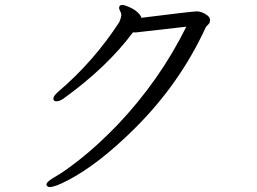

<svg xmlns="http://www.w3.org/2000/svg" viewBox="-20 -727 1040 777"><path d="M552 -655Q760 -681 776.5 -681Q793 -681 811.5 -670Q830 -659 830 -646.5Q830 -634 822.5 -627.5Q815 -621 813 -617Q709 -391 530 -212Q382 -64 256 2Q203 30 181 30Q175 30 171.5 26.5Q168 23 168 20Q168 8 205.5 -13Q243 -34 309.5 -87Q376 -140 452 -218Q625 -399 734 -619L532 -596Q525 -596 518 -596Q413 -455 237 -328Q221 -317 208.5 -317Q196 -317 196 -328Q196 -339 216 -356Q360 -479 463 -638Q469 -651 471 -665V-666Q471 -674 466.5 -681.5Q462 -689 462 -695Q462 -707 475 -707Q484 -707 505 -697.5Q526 -688 538.5 -675.5Q551 -663 552 -655Z"/></svg>

Font: LXGW Bright TC
Style: Regular
Weight: 400
Designer: Christian Thalmann (Catharsis Fonts)
Foundry: LXGW / Christian Thalmann (Catharsis Fonts) / Fontworks Inc.
Version: Version 5.501